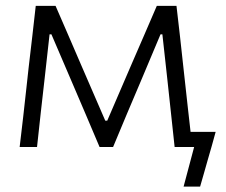

<svg xmlns="http://www.w3.org/2000/svg" viewBox="-20 -516 792 674"><path d="M49 0Q55.5 -54.5 61.5 -106.5Q67 -158.5 73 -210L80.5 -278.5Q87 -332.5 93.2 -387Q99.5 -441.5 105.5 -495.5H175Q197 -444.5 219.5 -393Q242 -341.5 263.5 -291L349.5 -92.5H356.5L442 -291Q464.5 -342.5 486.5 -393.5Q508.5 -444.5 530.5 -495.5H599.5Q605.5 -442.5 612 -387Q618 -331 624 -277.5L631.5 -209.5Q635.5 -171.5 640 -132.5Q644.5 -93 649 -53H737Q730 -28.5 723.5 -4Q716.5 20.5 709.5 44.5Q702.5 68.5 696 92Q689.5 115.5 682.5 139H624.5L661.5 0H593Q586.5 -59.5 580 -121Q573 -182 567 -241.5L550 -395.5H543.5L474.5 -231.5Q450 -173.5 425.5 -116Q401 -58 377 0H329.5Q305 -58 280.5 -115.5Q255.5 -173 231.5 -230L160.5 -395.5H154L137 -243Q130 -182 123.2 -121.2Q116.5 -60.5 110 0Z"/></svg>

Font: Heraclito Light
Style: Regular
Weight: 300
Designer: Kostas Bartsokas (font) & Cristiano Sobral (main changes)
Foundry: Kostas Bartsokas (font) & Cristiano Sobral (main changes)
Version: Version 1.00;July 8, 2020;FontCreator 13.0.0.2655 64-bit